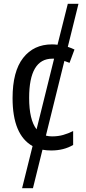

<svg xmlns="http://www.w3.org/2000/svg" viewBox="-20 -780 454 1008"><path d="M133 -266Q133 -472 255 -472Q259 -472 264 -472L172 -101Q133 -151 133 -266ZM249 10Q315 10 364 -19V-92Q338 -79 311.5 -71.5Q285 -64 253 -64Q236 -64 221 -68L318 -460Q331 -456 345 -450L371 -520Q355 -528 336 -534L392 -760H336L282 -545Q268 -547 253 -547Q157 -547 101.5 -476Q46 -405 46 -265Q46 -72 151 -13L96 208H153L203 6Q224 10 249 10Z"/></svg>

Font: Noto Sans Display SemiCondensed
Style: Regular
Weight: 400
Width: 4
Designer: Monotype Design team
Foundry: Monotype Imaging Inc.
Version: 1.000